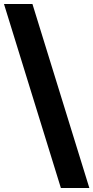

<svg xmlns="http://www.w3.org/2000/svg" viewBox="-20 -828 470 968"><path d="M287 120 0 -808H143.5L430.5 120Z"/></svg>

Font: Encode Sans Exp SmBold
Style: Regular
Weight: 600
Width: 7
Designer: Multiple Designers
Foundry: Impallari Type
Version: Version 3.002; ttfautohint (v1.8.3) -l 8 -r 50 -G 200 -x 14 